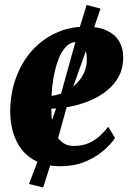

<svg xmlns="http://www.w3.org/2000/svg" viewBox="-20 -674 543 792"><path d="M454.5 -105Q441.5 -84 411.5 -56.8Q381.5 -29.5 335.8 -9Q290 11.5 229 11.5Q172.5 11.5 133 -7.2Q93.5 -26 69.2 -57.8Q45 -89.5 33.8 -129Q22.5 -168.5 22 -209.5Q22 -286.5 45.2 -351.2Q68.5 -416 110.5 -463.5Q152.5 -511 209.5 -537.5Q266.5 -564 332.5 -564Q387 -564 420.8 -548Q454.5 -532 470.8 -504.8Q487 -477.5 488 -443.5Q489.5 -395.5 470.5 -359.8Q451.5 -324 419.2 -298.8Q387 -273.5 347.8 -257.5Q308.5 -241.5 267.8 -234Q227 -226.5 192 -225.5Q191.5 -188.5 197.2 -160Q203 -131.5 214.8 -112Q226.5 -92.5 243.8 -82.2Q261 -72 284 -72Q321 -72 348 -84.5Q375 -97 394 -115.5Q413 -134 426.5 -151ZM297.5 -501Q270 -501 250.8 -479.8Q231.5 -458.5 219.2 -424.5Q207 -390.5 200.5 -351.8Q194 -313 192.5 -278.5Q209 -280 229 -287Q249 -294 268.5 -307Q288 -320 304.2 -338.8Q320.5 -357.5 329.8 -381.5Q339 -405.5 338 -434.5Q336.5 -468.5 326.2 -484.8Q316 -501 297.5 -501ZM158 99 99.5 85 142.5 -27 230.5 -282.5 300 -533 337.5 -653.5 394.5 -638.5 356 -524.5 266 -272 195 -15.5Z"/></svg>

Font: Merriweather 36pt Black
Style: Italic
Weight: 900
Italic angle: -7.8°
Version: Version 2.101